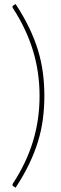

<svg xmlns="http://www.w3.org/2000/svg" viewBox="-20 -776 294 922"><path d="M170 -315.5Q170 -430 138 -534.2Q106 -638.5 42.5 -736Q39 -741.5 40 -744.8Q41 -748 43.5 -749.5L55 -756.5Q94 -697 120.2 -642.2Q146.5 -587.5 162.8 -533.8Q179 -480 186 -426.2Q193 -372.5 193 -315.5Q193 -258.5 186 -204.8Q179 -151 162.8 -97.5Q146.5 -44 120.2 11Q94 66 55 125L43.5 118Q41 116.5 40 113.2Q39 110 42.5 104.5Q106.5 7 138.2 -96.8Q170 -200.5 170 -315.5Z"/></svg>

Font: Lato ExtraLight
Style: Regular
Weight: 275
Designer: Lukasz Dziedzic with Adam Twardoch and Botio Nikoltchev
Foundry: tyPoland Lukasz Dziedzic
Version: Version 2.015; 2015-08-06; http://www.latofonts.com/